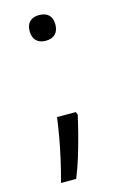

<svg xmlns="http://www.w3.org/2000/svg" viewBox="-107 -591 489 772"><g transform="rotate(-15 137.5 -204.5)"><path d="M184 -115Q176 -79 164.5 -34.5Q153 10 139.5 53.5Q126 97 111 133H48Q61 85 71 40.5Q81 -4 88.5 -46Q96 -88 101 -127H179ZM137 -435Q112 -435 98 -449Q84 -463 84 -489Q84 -515 98 -528.5Q112 -542 137 -542Q163 -542 177 -528.5Q191 -515 191 -489Q191 -463 177 -449Q163 -435 137 -435Z"/></g></svg>

Font: oriya115
Style: Regular
Weight: 400
Designer: Amélie Bonet and Sol Matas
Foundry: Google LLC
Version: Version 2.003